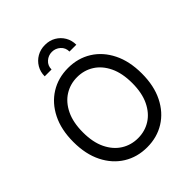

<svg xmlns="http://www.w3.org/2000/svg" viewBox="-257 -1113 1279 1279"><g transform="rotate(-45 382.5 -473.0)"><path d="M382.8 9.8Q289.6 9.8 216.6 -35.4Q143.6 -80.6 101.6 -164.3Q59.6 -248 59.6 -363.3Q59.6 -479 101.6 -562.7Q143.6 -646.5 216.6 -691.9Q289.6 -737.3 382.8 -737.3Q476.1 -737.3 548.8 -691.9Q621.6 -646.5 663.3 -562.7Q705.1 -479 705.1 -363.3Q705.1 -248 663.3 -164.3Q621.6 -80.6 548.8 -35.4Q476.1 9.8 382.8 9.8ZM382.8 -76.2Q447.8 -76.2 500.2 -109.1Q552.7 -142.1 583.7 -206.3Q614.7 -270.5 614.7 -363.3Q614.7 -457 583.7 -521.2Q552.7 -585.4 500.2 -618.4Q447.8 -651.4 382.8 -651.4Q317.4 -651.4 264.6 -618.2Q211.9 -585 180.9 -520.8Q149.9 -456.5 149.9 -363.3Q149.9 -270.5 180.9 -206.5Q211.9 -142.6 264.6 -109.4Q317.4 -76.2 382.8 -76.2ZM382.8 -954.6Q425.8 -954.6 459.2 -935.1Q492.7 -915.5 512.2 -882.3Q531.7 -849.1 531.7 -807.6H467.3Q467.3 -843.8 441.9 -866.5Q416.5 -889.2 382.8 -889.2Q349.1 -889.2 323.7 -866.5Q298.3 -843.8 298.3 -807.6H233.9Q233.9 -849.1 253.4 -882.3Q272.9 -915.5 306.6 -935.1Q340.3 -954.6 382.8 -954.6Z"/></g></svg>

Font: Adwaita Sans
Style: Regular
Weight: 400
Designer: Rasmus Andersson
Foundry: rsms
Version: Version 4.001;git-9221beed3